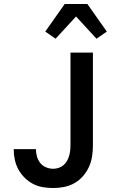

<svg xmlns="http://www.w3.org/2000/svg" viewBox="-20 -935 590 967"><path d="M248 12Q222 12 195.5 7.5Q169 3 146 -9Q123 -21 104 -40Q85 -59 72.5 -82Q60 -105 54.5 -131Q49 -157 49 -183V-184H161Q161 -165 166 -147Q171 -129 182.5 -114.5Q194 -100 211.5 -92.5Q229 -85 248 -85Q262 -85 275.5 -89.5Q289 -94 299.5 -103Q310 -112 317 -124Q324 -136 328 -149.5Q332 -163 333.5 -177Q335 -191 335 -205V-670H448V-205Q448 -177 444 -149Q440 -121 428.5 -95.5Q417 -70 398.5 -48.5Q380 -27 355.5 -13Q331 1 303.5 6.5Q276 12 248 12ZM260 -740 208 -776 306 -915H420L518 -776L466 -740L363 -852Z"/></svg>

Font: Lode
Style: Bold
Weight: 700
Monospace: yes
Designer: Belleve Invis
Foundry: Belleve Invis
Version: Version 29.2.0; ttfautohint (v1.8.3)